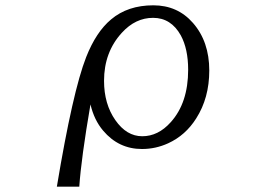

<svg xmlns="http://www.w3.org/2000/svg" viewBox="-20 -580 1040 719"><path d="M192.9 119.1Q252.4 -238.3 302.7 -366.2Q339.8 -460.4 396 -507.3Q458.5 -560.1 554.2 -560.1Q645 -560.1 702.6 -494.1Q763.7 -424.3 763.7 -315.9Q763.7 -213.4 714.8 -136.7Q674.8 -73.2 609.9 -43.5Q563 -22 511.7 -22Q424.3 -22 366.2 -90.8Q332.5 -130.4 318.8 -189Q284.2 12.2 276.9 119.1ZM553.2 -513.2Q487.3 -513.2 436.5 -457.5Q369.6 -384.8 369.6 -277.3Q369.6 -190.4 412.1 -129.9Q454.1 -69.8 512.7 -69.8Q572.3 -69.8 619.1 -122.1Q684.6 -194.3 684.6 -318.8Q684.6 -396.5 657.2 -447.3Q620.6 -513.2 553.2 -513.2Z"/></svg>

Font: BIZ UDPMincho
Style: Regular
Weight: 400
Designer: TypeBank Co., Ltd.
Foundry: Morisawa Inc.
Version: Version 1.06